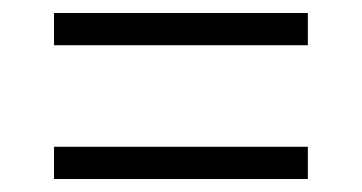

<svg xmlns="http://www.w3.org/2000/svg" viewBox="-20 -459 556 295"><path d="M453 -184H63V-233.5H453ZM453 -389.5H63V-439H453Z"/></svg>

Font: Anek Devanagari Medium Light
Style: Regular
Weight: 300
Version: Version 1.003